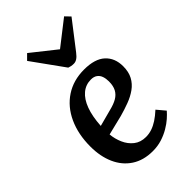

<svg xmlns="http://www.w3.org/2000/svg" viewBox="-239 -870 969 969"><g transform="rotate(-45 246.0 -385.5)"><path d="M297 -523Q374 -523 411.5 -488.5Q449 -454 449 -395Q449 -355 434 -327Q419 -299 392.5 -280Q366 -261 332.5 -248.5Q299 -236 263 -226L157 -200Q160 -166 174 -134Q188 -102 214 -81.5Q240 -61 278 -61Q300 -61 321 -68Q342 -75 363.5 -89Q385 -103 409 -125L446 -81Q434 -67 416 -51Q398 -35 372.5 -20Q347 -5 317 4.5Q287 14 252 14Q186 14 139.5 -16.5Q93 -47 69 -101Q45 -155 45 -225Q45 -313 76 -380.5Q107 -448 164 -485.5Q221 -523 297 -523ZM344 -392Q344 -412 338.5 -428Q333 -444 320 -453.5Q307 -463 286 -463Q249 -463 221 -439.5Q193 -416 176.5 -371.5Q160 -327 156 -262L246 -286Q279 -294 300.5 -306.5Q322 -319 333 -339.5Q344 -360 344 -392ZM125 -757 153 -785 284 -681 416 -784 442 -757 330 -612Q317 -595 305.5 -587.5Q294 -580 282 -580Q272 -580 264 -581.5Q256 -583 248 -586Z"/></g></svg>

Font: Literata Medium
Style: Italic
Weight: 500
Italic angle: -2°
Designer: Latin by Veronika Burian and Jose Scaglione. Greek by Irene Vlachou. Cyrillic by Vera Evstafieva
Foundry: TypeTogether
Version: Version 3.103;gftools[0.9.29]